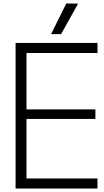

<svg xmlns="http://www.w3.org/2000/svg" viewBox="-20 -1089 598 1109"><path d="M70 0V-841H543V-783H133V-457H531V-402H133V-58H543V0ZM275 -892 363 -1069 431 -1068 333 -892Z"/></svg>

Font: Matangi
Style: Regular
Weight: 400
Designer: Prashant Pant
Foundry: The Graphic Ant
Version: Version 3.002